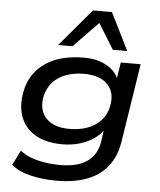

<svg xmlns="http://www.w3.org/2000/svg" viewBox="-62 -818 881 1060"><g transform="rotate(5 378.5 -288.0)"><path d="M292 189Q213 189 146 173Q79 157 40 123L81 41Q108 63 143 75.5Q178 88 219 94.5Q260 101 304 101Q399 101 452 64Q505 27 517 -42L530 -130H541Q521 -94 484.5 -67.5Q448 -41 402 -27.5Q356 -14 306 -14Q215 -14 156 -48.5Q97 -83 74 -144.5Q51 -206 67 -287Q78 -342 106 -382Q134 -422 176 -449Q218 -476 270.5 -488.5Q323 -501 383 -501Q461 -501 514 -469Q567 -437 580 -386H571L588 -492H698L630 -57Q617 25 574 80Q531 135 459.5 162Q388 189 292 189ZM337 -102Q392 -102 436 -118Q480 -134 510.5 -166.5Q541 -199 550 -245Q566 -322 523 -367Q480 -412 391 -412Q337 -412 293 -396Q249 -380 220 -348.5Q191 -317 180 -271Q164 -194 206.5 -148Q249 -102 337 -102ZM235 -558 410 -765H515L618 -558H538L451 -699L314 -558Z"/></g></svg>

Font: Nunito Sans 10pt Expanded SemiBold
Style: Italic
Weight: 600
Width: 7
Italic angle: -9°
Designer: Vernon Adams
Foundry: Vernon Adams
Version: Version 3.101;gftools[0.9.27]